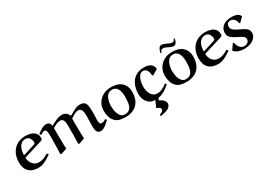

<svg xmlns="http://www.w3.org/2000/svg" viewBox="13 -1629 3999 2861"><g transform="rotate(-30 2013.0 -199.0)"><path d="M449 -105 464 -101 475 -82Q442 -58 404.5 -35.5Q367 -13 327 1.5Q287 16 246 16Q203 16 161.5 4.5Q120 -7 90 -35Q54 -68 41.5 -113Q29 -158 29 -204Q29 -259 46 -311Q63 -363 98 -404.5Q133 -446 185.5 -470.5Q238 -495 309 -495Q356 -495 400 -481.5Q444 -468 472 -436Q500 -404 500 -349Q500 -333 492.5 -325Q485 -317 471 -312Q471 -312 448 -305Q425 -298 388 -286.5Q351 -275 308 -262Q265 -249 223 -236Q181 -223 149 -213Q149 -173 166 -136Q183 -99 216 -75.5Q249 -52 297 -52Q338 -52 376.5 -68Q415 -84 449 -105ZM156 -257Q158 -257 159.5 -257.5Q161 -258 162 -258Q231 -280 274 -292.5Q317 -305 339 -312.5Q361 -320 369 -326.5Q377 -333 377 -344Q377 -370 368 -395.5Q359 -421 339 -438Q319 -455 286 -455Q246 -455 219 -435.5Q192 -416 177 -386Q162 -356 155.5 -322.5Q149 -289 149 -262Q149 -257 156 -257Z M738 -383Q738 -338 738 -283Q738 -228 739 -174.5Q740 -121 741 -80.5Q742 -40 744 -26L643 8L626 0Q628 -35 629 -78Q630 -121 631 -163.5Q632 -206 632.5 -240Q633 -274 633 -290Q633 -324 631.5 -353Q630 -382 622 -400.5Q614 -419 594 -419Q577 -419 558 -409.5Q539 -400 522 -389L503 -413Q538 -440 580 -466Q622 -492 663 -492Q699 -492 715.5 -473Q732 -454 734 -428L744 -425Q785 -450 836.5 -472.5Q888 -495 937 -495Q972 -495 1001.5 -477Q1031 -459 1041 -423L1056 -418Q1102 -444 1149 -469Q1196 -494 1246 -494Q1287 -494 1311.5 -478.5Q1336 -463 1347 -424.5Q1358 -386 1358 -315Q1358 -294 1357 -264Q1356 -234 1355 -204.5Q1354 -175 1354 -154Q1354 -132 1361.5 -111.5Q1369 -91 1395 -91Q1414 -91 1430 -97.5Q1446 -104 1461 -114H1471L1482 -93Q1461 -73 1434.5 -49.5Q1408 -26 1379 -9.5Q1350 7 1320 7Q1302 7 1285 -2Q1268 -11 1257 -37Q1246 -63 1246 -114Q1246 -152 1248 -198.5Q1250 -245 1250 -283Q1250 -304 1249 -329.5Q1248 -355 1242.5 -378Q1237 -401 1222 -416Q1207 -431 1178 -431Q1146 -431 1109 -410Q1072 -389 1043 -369Q1043 -324 1043 -275Q1043 -226 1044 -178Q1045 -130 1046 -90.5Q1047 -51 1049 -26L950 9L934 1Q937 -73 937.5 -145Q938 -217 938 -289Q938 -310 937.5 -335Q937 -360 931 -382Q925 -404 910.5 -418.5Q896 -433 869 -433Q835 -433 800 -416.5Q765 -400 738 -383Z M1580 -37Q1538 -75 1523 -127.5Q1508 -180 1508 -233Q1508 -306 1542.5 -363Q1577 -420 1637 -453Q1697 -486 1775 -486Q1823 -486 1870 -474.5Q1917 -463 1952 -431Q1987 -400 2003 -359Q2019 -318 2019 -274Q2019 -171 1982 -108.5Q1945 -46 1884 -17.5Q1823 11 1749 11Q1703 11 1658 2Q1613 -7 1580 -37ZM1769 -446Q1730 -446 1704 -425.5Q1678 -405 1663.5 -372.5Q1649 -340 1643 -303.5Q1637 -267 1637 -234Q1637 -209 1642 -174.5Q1647 -140 1660 -107Q1673 -74 1696.5 -52Q1720 -30 1757 -30Q1805 -30 1832 -51Q1859 -72 1871.5 -107Q1884 -142 1887 -184Q1890 -226 1890 -268Q1890 -311 1879.5 -351.5Q1869 -392 1842.5 -419Q1816 -446 1769 -446Z M2506 -379 2414 -324 2397 -331Q2397 -362 2388.5 -390.5Q2380 -419 2361 -437.5Q2342 -456 2309 -456Q2276 -456 2254.5 -433.5Q2233 -411 2220.5 -377.5Q2208 -344 2203 -309Q2198 -274 2198 -248Q2198 -220 2204.5 -187.5Q2211 -155 2226.5 -125.5Q2242 -96 2268.5 -77.5Q2295 -59 2334 -59Q2377 -59 2419 -79Q2461 -99 2499 -128L2511 -125L2521 -111Q2470 -60 2405 -25Q2340 10 2263 10Q2197 10 2157 -20Q2117 -50 2098.5 -97Q2080 -144 2080 -193Q2080 -247 2094.5 -301Q2109 -355 2140.5 -399Q2172 -443 2223.5 -469.5Q2275 -496 2350 -496Q2388 -496 2422.5 -485.5Q2457 -475 2480 -449.5Q2503 -424 2506 -379ZM2206 122 2263 -6H2317L2297 41Q2307 45 2331.5 60Q2356 75 2370 92Q2387 113 2391.5 139Q2396 165 2376 192Q2360 214 2330.5 227Q2301 240 2268 247Q2235 254 2208 259L2202 244L2207 234Q2227 226 2240 219Q2253 212 2263 199Q2277 180 2269.5 164.5Q2262 149 2243.5 138Q2225 127 2206 122Z M2630 -37Q2588 -75 2573 -127.5Q2558 -180 2558 -233Q2558 -306 2592.5 -363Q2627 -420 2687 -453Q2747 -486 2825 -486Q2873 -486 2920 -474.5Q2967 -463 3002 -431Q3037 -400 3053 -359Q3069 -318 3069 -274Q3069 -171 3032 -108.5Q2995 -46 2934 -17.5Q2873 11 2799 11Q2753 11 2708 2Q2663 -7 2630 -37ZM2819 -446Q2780 -446 2754 -425.5Q2728 -405 2713.5 -372.5Q2699 -340 2693 -303.5Q2687 -267 2687 -234Q2687 -209 2692 -174.5Q2697 -140 2710 -107Q2723 -74 2746.5 -52Q2770 -30 2807 -30Q2855 -30 2882 -51Q2909 -72 2921.5 -107Q2934 -142 2937 -184Q2940 -226 2940 -268Q2940 -311 2929.5 -351.5Q2919 -392 2892.5 -419Q2866 -446 2819 -446ZM2816 -635 2863 -614Q2874 -610 2885.5 -607Q2897 -604 2909 -605Q2927 -607 2934.5 -617Q2942 -627 2949 -644L2964 -638Q2963 -624 2955.5 -603.5Q2948 -583 2936 -567Q2924 -551 2908 -548Q2892 -546 2875.5 -549.5Q2859 -553 2844 -560L2781 -590Q2770 -595 2757 -598Q2744 -601 2731 -599Q2713 -597 2704.5 -586.5Q2696 -576 2687 -551L2670 -558Q2674 -576 2682 -598Q2690 -620 2703 -637Q2716 -654 2733 -656Q2753 -659 2775 -651Q2797 -643 2816 -635Z M3542 -105 3557 -101 3568 -82Q3535 -58 3497.5 -35.5Q3460 -13 3420 1.5Q3380 16 3339 16Q3296 16 3254.5 4.5Q3213 -7 3183 -35Q3147 -68 3134.5 -113Q3122 -158 3122 -204Q3122 -259 3139 -311Q3156 -363 3191 -404.5Q3226 -446 3278.5 -470.5Q3331 -495 3402 -495Q3449 -495 3493 -481.5Q3537 -468 3565 -436Q3593 -404 3593 -349Q3593 -333 3585.5 -325Q3578 -317 3564 -312Q3564 -312 3541 -305Q3518 -298 3481 -286.5Q3444 -275 3401 -262Q3358 -249 3316 -236Q3274 -223 3242 -213Q3242 -173 3259 -136Q3276 -99 3309 -75.5Q3342 -52 3390 -52Q3431 -52 3469.5 -68Q3508 -84 3542 -105ZM3249 -257Q3251 -257 3252.5 -257.5Q3254 -258 3255 -258Q3324 -280 3367 -292.5Q3410 -305 3432 -312.5Q3454 -320 3462 -326.5Q3470 -333 3470 -344Q3470 -370 3461 -395.5Q3452 -421 3432 -438Q3412 -455 3379 -455Q3339 -455 3312 -435.5Q3285 -416 3270 -386Q3255 -356 3248.5 -322.5Q3242 -289 3242 -262Q3242 -257 3249 -257Z M3999 -426 3926 -352 3911 -356Q3908 -380 3896.5 -403Q3885 -426 3865 -441.5Q3845 -457 3813 -457Q3779 -457 3763.5 -437.5Q3748 -418 3748 -385Q3748 -356 3768.5 -334.5Q3789 -313 3818.5 -298Q3848 -283 3873 -271Q3919 -250 3948 -232Q3977 -214 3991 -192.5Q4005 -171 4005 -138Q4005 -99 3985.5 -70Q3966 -41 3934 -22Q3902 -3 3863.5 6Q3825 15 3788 15Q3739 15 3694.5 1Q3650 -13 3615 -52L3678 -146L3693 -145Q3701 -117 3713.5 -88.5Q3726 -60 3749 -41Q3772 -22 3810 -22Q3843 -22 3868 -41.5Q3893 -61 3893 -95Q3893 -109 3887 -120Q3881 -131 3870 -141Q3855 -155 3828 -168Q3801 -181 3771 -196Q3741 -211 3713.5 -229.5Q3686 -248 3668.5 -272.5Q3651 -297 3651 -331Q3651 -388 3679.5 -424Q3708 -460 3753.5 -477Q3799 -494 3850 -494Q3894 -494 3935.5 -482Q3977 -470 3999 -426Z"/></g></svg>

Font: Aref Ruqaa Ink
Style: Bold
Weight: 700
Designer: Abdullah Aref
Version: Version 1.005